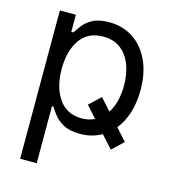

<svg xmlns="http://www.w3.org/2000/svg" viewBox="-112 -643 833 938"><g transform="rotate(15 304.5 -174.5)"><path d="M160.5 204.5H76.7V-545.5H157.7V-458.8H167.6Q176.8 -473 193.4 -495.2Q209.9 -517.4 240.9 -535Q272 -552.6 325.3 -552.6Q394.2 -552.6 446.7 -518.1Q499.3 -483.7 528.8 -420.5Q558.2 -357.2 558.2 -271.3Q558.2 -207.4 541.7 -155.7Q525.2 -104 495.4 -67.5L549.7 -7.1L492.9 46.9L436.1 -16.3Q387.1 11.4 326.7 11.4Q274.1 11.4 242.5 -6.2Q210.9 -23.8 193.9 -46.3Q176.8 -68.9 167.6 -83.8H160.5ZM315.3 -63.9Q351.2 -63.9 380.3 -78.1L328.1 -136.4L384.9 -190.3L438.6 -130.7Q474.4 -186.8 474.4 -272.7Q474.4 -330.3 456.9 -376.6Q439.3 -422.9 403.9 -450.1Q368.6 -477.3 315.3 -477.3Q238.6 -477.3 198.9 -420.8Q159.1 -364.3 159.1 -272.7Q159.1 -180 199.4 -122Q239.7 -63.9 315.3 -63.9Z"/></g></svg>

Font: Linik Sans
Style: Regular
Weight: 400
Designer: Rasmus Andersson (font), Marc Monis (original base), Kil Hyung-jin (Pretendard portions), Cristiano Sobral (main changes
Foundry: rsms
Version: Version 3.018;May 31, 2022;FontCreator 14.0.0.2814 64-bit; t